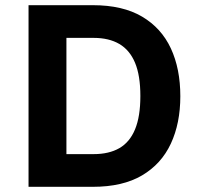

<svg xmlns="http://www.w3.org/2000/svg" viewBox="-20 -720 763 740"><path d="M90 0V-700H338Q453 -700 527.5 -656Q602 -612 638.5 -533.5Q675 -455 675 -349Q675 -245 638.5 -166.5Q602 -88 527.5 -44Q453 0 338 0ZM236 -126H341Q400 -126 440 -149Q480 -172 500.5 -221.5Q521 -271 521 -350Q521 -429 500.5 -478Q480 -527 440 -550.5Q400 -574 341 -574H236Z"/></svg>

Font: Inclusive Sans
Style: Bold
Weight: 700
Designer: Olivia King
Foundry: Olivia King
Version: Version 2.004